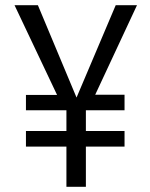

<svg xmlns="http://www.w3.org/2000/svg" viewBox="-20 -720 580 740"><path d="M236 0V-155H80V-215H236V-295H80V-354H200L36 -700H126L275 -344L426 -700H508L347 -355H460V-295H311V-215H460V-155H311V0Z"/></svg>

Font: Carrois Gothic SC
Style: Regular
Weight: 400
Designer: Ralph du Carrois
Foundry: Ralph du Carrois
Version: Version 1.001